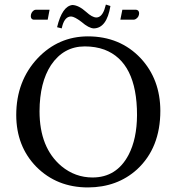

<svg xmlns="http://www.w3.org/2000/svg" viewBox="-20 -819 781 849"><path d="M521 -775.9H582Q594.2 -774.4 595.2 -761.2Q595.2 -744.1 580.6 -734.9Q575.7 -732.4 571.8 -731.9H512.2ZM190.9 -731.9H128.9Q116.7 -733.4 116.2 -747.1Q116.2 -763.7 129.9 -773.4Q134.3 -775.9 138.2 -775.9H199.2ZM405.8 -741.7Q428.7 -741.7 441.4 -775.9Q444.8 -786.1 448.2 -798.8L468.3 -792.5Q452.1 -694.3 394.5 -693.4Q372.6 -694.3 340.3 -722.2Q309.6 -745.6 294.4 -746.1Q268.1 -746.1 256.3 -707Q254.4 -700.2 252.9 -693.4L232.4 -698.7Q254.9 -792 300.3 -796.9Q328.1 -795.9 361.3 -766.1Q387.2 -742.2 405.8 -741.7ZM355 -613.8Q261.2 -613.8 205.6 -531.2Q155.3 -454.6 154.8 -327.1Q154.8 -165.5 252 -84Q312.5 -34.2 389.2 -34.2Q495.6 -34.2 548.3 -133.8Q585.4 -204.6 585.9 -310.1Q585.9 -544.9 441.4 -599.6Q402.3 -613.8 355 -613.8ZM689 -329.1Q689 -165 585.9 -69.8Q498.5 9.3 369.1 9.8Q231.4 9.8 140.6 -81.5Q52.2 -171.9 51.8 -310.1Q51.8 -460.9 147 -562Q238.3 -657.7 368.2 -658.2Q511.2 -658.2 602.5 -561Q688.5 -468.3 689 -329.1Z"/></svg>

Font: Linux Biolinum O
Style: Regular
Weight: 400
Designer: Philipp H. Poll
Foundry: Philipp H. Poll
Version: Version 1.0.4